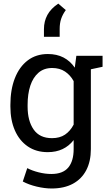

<svg xmlns="http://www.w3.org/2000/svg" viewBox="-20 -840 605 1073"><path d="M268.1 213.4Q230 213.4 185.5 202.9Q141.1 192.4 107.4 174.3L132.3 99.6Q159.2 113.8 195.8 123Q232.4 132.3 267.1 132.3Q331.5 132.3 361.6 96.2Q391.6 60.1 391.6 -6.8V-57.1Q365.7 -23.9 329.6 -6.8Q293.5 10.3 246.6 10.3Q182.1 10.3 135.3 -21.7Q88.4 -53.7 63.2 -111.1Q38.1 -168.5 38.1 -244.1V-254.4Q38.1 -339.4 63.2 -403.3Q88.4 -467.3 135.3 -502.7Q182.1 -538.1 247.6 -538.1Q297.4 -538.1 335 -518.6Q372.6 -499 397.9 -461.9L406.7 -528.3H487.8V-6.8Q487.8 61.5 462.2 110.8Q436.5 160.2 387.5 186.8Q338.4 213.4 268.1 213.4ZM270.5 -67.9Q314 -67.9 343.3 -87.6Q372.6 -107.4 391.6 -143.6V-386.7Q373 -420.4 343.3 -440.2Q313.5 -460 271.5 -460Q225.6 -460 195.1 -433.6Q164.6 -407.2 149.4 -361.1Q134.3 -314.9 134.3 -254.4V-244.1Q134.3 -164.6 168 -116.2Q201.7 -67.9 270.5 -67.9ZM473.1 -449.7 435.5 -528.3H553.2V-466.8ZM305.7 -819.8 347.7 -783.7Q330.1 -759.3 321.8 -734.9Q313.5 -710.4 313.5 -678.2V-634.3H225.6V-676.8Q225.6 -721.2 244.9 -756.6Q264.2 -792 305.7 -819.8Z"/></svg>

Font: Roboto Slab LO
Style: Regular
Weight: 400
Designer: Google
Version: Version 2.000